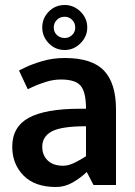

<svg xmlns="http://www.w3.org/2000/svg" viewBox="-20 -740 539 768"><path d="M149 -153Q149 -119 171 -98Q193 -77 233 -77Q253 -77 277 -88.5Q301 -100 324 -115V-235Q226 -235 187.5 -214.5Q149 -194 149 -153ZM204 8Q119 8 74 -38Q29 -84 29 -153Q29 -233 95.5 -269Q162 -305 299 -305H324Q324 -371 303 -396.5Q282 -422 224 -422Q193 -422 162 -412Q131 -402 111 -392.5Q91 -383 91 -383L56 -458Q56 -458 81.5 -470.5Q107 -483 149 -495.5Q191 -508 239 -508Q348 -508 396 -457.5Q444 -407 444 -302V0H354L327 -52Q302 -28 270.5 -10Q239 8 204 8ZM149 -630Q149 -667 175 -693.5Q201 -720 239 -720Q275 -720 302 -693.5Q329 -667 329 -630Q329 -594 302 -567Q275 -540 239 -540Q201 -540 175 -567Q149 -594 149 -630ZM195 -630Q195 -612 207.5 -600Q220 -588 239 -588Q256 -588 268.5 -600Q281 -612 281 -630Q281 -648 268.5 -660.5Q256 -673 239 -673Q220 -673 207.5 -660.5Q195 -648 195 -630Z"/></svg>

Font: Epunda Sans SemiBold
Style: Regular
Weight: 600
Designer: Simon Atzbach
Foundry: typofactur
Version: Version 2.204; ttfautohint (v1.8.4.7-5d5b)